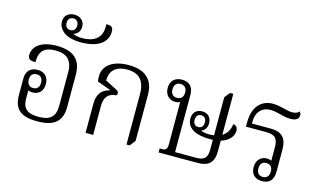

<svg xmlns="http://www.w3.org/2000/svg" viewBox="-94 -1093 2321 1390"><g transform="rotate(15 1067.0 -398.0)"><path d="M252 10C383 10 436 -41 436 -147V-388C436 -498 379 -555 249 -555C131 -555 73 -503 73 -439C73 -406 96 -400 130 -400C130 -487 168 -520 250 -520C331 -520 378 -485 378 -389V-140C378 -55 337 -24 253 -24C170 -24 133 -53 133 -130V-190C141 -186 152 -183 164 -183C214 -183 244 -214 244 -267C244 -317 214 -351 161 -351C110 -351 76 -322 76 -264V-142C76 -33 130 10 252 10ZM162 -215C131 -215 116 -235 116 -267C116 -299 131 -318 163 -318C193 -318 208 -299 208 -267C208 -235 193 -215 162 -215Z M411 -624C535 -624 607 -674 607 -756C607 -791 593 -799 555 -799V-778C555 -693 497 -656 411 -656C378 -656 360 -662 345 -668V-671C366 -677 391 -697 391 -735C391 -781 357 -806 315 -806C272 -806 239 -782 239 -734C239 -703 254 -679 277 -660C307 -635 356 -624 411 -624ZM314 -690C289 -690 274 -707 274 -734C274 -761 289 -778 314 -778C339 -778 354 -761 354 -734C354 -707 339 -690 314 -690Z M921 5H945L978 -38V-383C978 -497 912 -555 789 -555C673 -555 600 -504 600 -420C600 -408 601 -395 604 -382L703 -346V-343C641 -328 613 -288 613 -216V0H670V-217C670 -282 699 -317 757 -320C762 -323 764 -330 764 -337C764 -346 760 -353 750 -358L659 -405C658 -480 704 -521 787 -521C876 -521 921 -473 921 -372Z M1160 0H1453C1531 0 1573 -31 1573 -120V-199C1629 -215 1664 -253 1664 -296C1664 -320 1654 -335 1630 -338C1624 -293 1605 -262 1573 -243V-550H1549L1516 -509V-224C1504 -222 1491 -221 1477 -221C1449 -221 1431 -227 1419 -231V-234C1441 -241 1459 -263 1459 -297C1459 -345 1429 -369 1389 -369C1349 -369 1319 -345 1319 -296C1319 -266 1331 -243 1353 -225C1388 -197 1445 -189 1505 -189C1509 -189 1512 -189 1516 -190V-114C1516 -54 1491 -33 1434 -33H1275V-464C1275 -521 1243 -553 1189 -553C1135 -553 1103 -521 1103 -469C1103 -416 1136 -385 1182 -385C1197 -385 1209 -388 1217 -394V-75C1217 -42 1206 -30 1181 -30H1160ZM1186 -416C1156 -416 1139 -435 1139 -468C1139 -502 1157 -520 1186 -520C1216 -520 1234 -502 1234 -468C1234 -435 1216 -416 1186 -416ZM1389 -252C1364 -252 1351 -269 1351 -296C1351 -323 1364 -340 1389 -340C1414 -340 1428 -324 1428 -296C1428 -269 1414 -252 1389 -252Z M1937 7C1991 7 2021 -24 2021 -85V-251C2021 -339 1984 -377 1898 -377H1759V-392C1759 -453 1791 -507 1865 -507C1919 -507 1962 -482 2016 -482C2055 -482 2081 -493 2081 -525C2081 -534 2079 -543 2070 -551C2059 -535 2036 -531 2017 -531C1976 -531 1928 -555 1870 -555C1781 -555 1723 -491 1723 -378V-344H1871C1938 -344 1964 -323 1964 -255V-153C1955 -158 1942 -161 1930 -161C1886 -161 1852 -129 1852 -76C1852 -25 1882 7 1937 7ZM1934 -24C1903 -24 1888 -44 1888 -76C1888 -108 1903 -128 1934 -128C1966 -128 1981 -108 1981 -76C1981 -44 1966 -24 1934 -24Z"/></g></svg>

Font: Noto Serif Thai SemiCondensed Light
Style: Regular
Weight: 300
Width: 4
Designer: Monotype Design Team
Foundry: Monotype Imaging Inc.
Version: Version 2.002